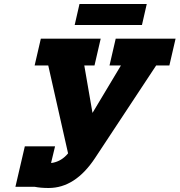

<svg xmlns="http://www.w3.org/2000/svg" viewBox="-20 -933 897 959"><path d="M153 0H57L104 -202H255L235 -119L244 -120Q289 -129 320 -167L221 -606H153L184 -740H483L452 -606H401L442 -369L584 -606H527L558 -740H857L826 -606H760L455 -144Q356 6 223 6Q183 6 153 0ZM689 -808H353L377 -913H713Z"/></svg>

Font: Arvo
Style: Bold Italic
Weight: 700
Italic angle: -13°
Designer: Anton Koovit (Cyrillic Expansion: Cyreal)
Foundry: Anton Koovit, Yassin Baggar
Version: Version 3.000